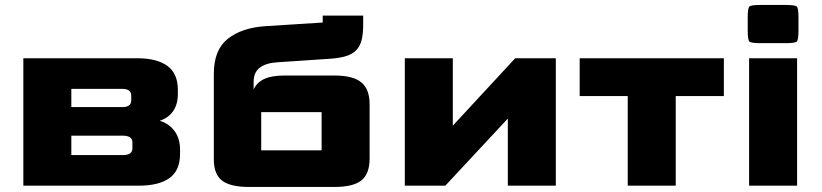

<svg xmlns="http://www.w3.org/2000/svg" viewBox="-20 -737 3262 762"><path d="M72.6 0V-505.8H525Q602.5 -505.8 644.2 -475.5Q685.9 -445.3 685.9 -380.1V-363.6Q685.9 -323.8 667.6 -296.6Q649.2 -269.4 613.9 -257.7Q652.4 -245.8 673.5 -215.9Q694.6 -186.1 694.6 -143V-126.5Q694.6 -60.3 652.6 -30.2Q610.6 0 529.6 0ZM263.1 -121.5H467.9Q485.6 -121.5 495.5 -127.9Q505.5 -134.3 505.5 -148.5V-171.8Q505.5 -185.7 495.5 -192.1Q485.6 -198.5 467.9 -198.5H263.1ZM263.1 -312H466.5Q483 -312 492 -318.6Q500.9 -325.3 500.9 -338.4V-357.6Q500.9 -370.9 491.9 -377.6Q482.8 -384.3 465.7 -384.3H263.1Z M1260.8 -675.1H1421.4V-640.1Q1421.4 -605.3 1415.8 -580.5Q1410.1 -555.8 1395.5 -539.6Q1380.9 -523.4 1355.9 -515.1Q1331 -506.8 1292.5 -504L1079.1 -489.7Q1035 -486.7 1010.8 -468.2Q986.6 -449.6 986.6 -411.5V-381.8Q999 -409.8 1028.7 -423.6Q1058.3 -437.3 1110 -437.3H1306.9Q1380.9 -437.3 1413.9 -410.2Q1446.9 -383.1 1446.9 -323.3V-107.8Q1446.9 -47.6 1414.7 -21.3Q1382.4 5 1306.9 5H968.6Q893.8 5 861.2 -20.4Q828.6 -45.8 828.6 -104.2V-444Q828.6 -538.9 883.9 -582.9Q939.3 -626.9 1032.8 -633.1L1260.8 -647.6Q1260.8 -647.6 1260.8 -647.6Q1260.8 -647.6 1260.8 -647.6ZM1016.7 -140.3H1256.4Q1256.4 -140.3 1256.4 -140.3Q1256.4 -140.3 1256.4 -140.3V-292Q1256.4 -292 1256.4 -292Q1256.4 -292 1256.4 -292H1016.7Q1016.7 -292 1016.7 -292Q1016.7 -292 1016.7 -292V-140.3Q1016.7 -140.3 1016.7 -140.3Q1016.7 -140.3 1016.7 -140.3Z M1586.6 0V-505.8H1777.1V-238.3L2024.7 -505.8H2185.9V0H1995.4V-266.4L1747.3 0Z M2471.3 0V-355.7H2280.6V-505.8H2852.8V-355.7H2661.8V0Z M2953 0V-505.8H3143.5V0ZM2947.5 -615.5V-668.5Q2947.5 -704.6 2954.1 -711Q2960.8 -717.3 2997.3 -717.3H3099.1Q3135.6 -717.3 3142.3 -711Q3148.9 -704.6 3148.9 -668.5V-615.5Q3148.9 -578.9 3142.3 -572.3Q3135.6 -565.7 3099.1 -565.7H2997.3Q2960.8 -565.7 2954.1 -572.3Q2947.5 -578.9 2947.5 -615.5Z"/></svg>

Font: Science Gothic
Style: Regular
Weight: 400
Designer: Thomas Phinney, Vassil Kateliev, Brandon Buerkle
Foundry: Font Detective LLC
Version: Version 1.018